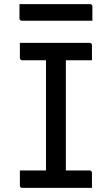

<svg xmlns="http://www.w3.org/2000/svg" viewBox="-20 -907 540 927"><path d="M298 -47H199L202 -72Q202 -91 202 -112Q202 -133 202 -152Q202 -214 202 -276.5Q202 -339 202 -401.5Q202 -464 202 -527Q202 -590 202 -653H303L298 -628Q298 -612 298 -593.5Q298 -575 298 -558Q298 -494 298 -430Q298 -366 298 -302Q298 -238 298 -174.5Q298 -111 298 -47ZM424 0H87Q84 0 82 -1Q80 -2 78.5 -3.5Q77 -5 76.5 -7Q76 -9 76 -11Q76 -24 76 -35.5Q76 -47 76 -59Q76 -71 76 -84H413Q416 -84 418.5 -82.5Q421 -81 422.5 -78.5Q424 -76 424 -73Q424 -60 424 -48Q424 -36 424 -24.5Q424 -13 424 0ZM76 -700H413Q418 -700 421 -697Q424 -694 424 -689Q424 -679 424 -670Q424 -661 424 -652.5Q424 -644 424 -635Q424 -626 424 -616H87Q82 -616 79 -619.5Q76 -623 76 -627Q76 -637 76 -646Q76 -655 76 -663.5Q76 -672 76 -681Q76 -690 76 -700ZM74 -887H415Q420 -887 423 -884Q426 -881 426 -876Q426 -859 426 -842Q426 -825 426 -807H85Q82 -807 79.5 -808.5Q77 -810 75.5 -812.5Q74 -815 74 -818Q74 -836 74 -853Q74 -870 74 -887Z"/></svg>

Font: Recursive
Style: Regular
Weight: 400
Version: Version 1.085